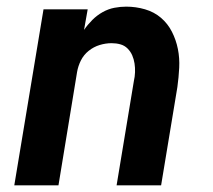

<svg xmlns="http://www.w3.org/2000/svg" viewBox="-20 -558 640 578"><path d="M23 0 111 -530H244L233 -468Q244 -484 258 -498Q272 -512 289 -521.5Q306 -531 324 -534.5Q342 -538 360 -538Q389 -538 416.5 -530Q444 -522 464.5 -504.5Q485 -487 497.5 -462.5Q510 -438 515.5 -410.5Q521 -383 519.5 -354Q518 -325 514 -296L465 0H331L383 -314Q386 -327 386.5 -340.5Q387 -354 385 -367Q383 -380 378 -391.5Q373 -403 364 -412Q355 -421 342.5 -424.5Q330 -428 316 -428Q298 -428 280 -422.5Q262 -417 247 -405Q232 -393 223.5 -376Q215 -359 212 -341L156 0Z"/></svg>

Font: Iosevka Curly XBdExObl
Style: Regular
Weight: 800
Width: 7
Italic angle: -9°
Monospace: yes
Designer: Belleve Invis
Foundry: Belleve Invis
Version: Version 11.1.0; ttfautohint (v1.8.3)